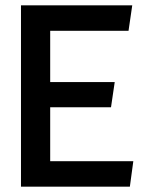

<svg xmlns="http://www.w3.org/2000/svg" viewBox="-20 -713 573 723"><path d="M169 -404V-597H464L478 -693H59V-10H469L482 -106H169V-309H398L412 -404Z"/></svg>

Font: Bluebird
Style: Li
Weight: 300
Designer: Jasper
Foundry: Cannot Into Space Fonts
Version: Version 0.98